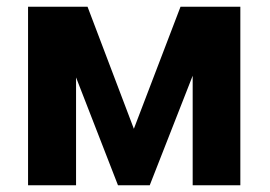

<svg xmlns="http://www.w3.org/2000/svg" viewBox="-20 -548 799 568"><path d="M376 -167 239 -528H63V0H205V-319L329 0H423L550 -324V0H691V-528H514Z"/></svg>

Font: Asimov
Style: Regular
Weight: 500
Designer: Google
Version: Version 2.000980; 2014